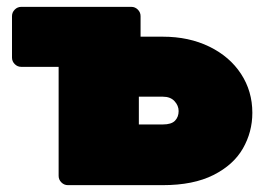

<svg xmlns="http://www.w3.org/2000/svg" viewBox="-20 -540 773 560"><path d="M151 -27V-345H42Q31 -345 23 -353Q15 -361 15 -372V-493Q15 -504 23 -512Q31 -520 42 -520H363Q374 -520 382 -512Q390 -504 390 -493V-433H455Q531 -433 590.5 -404Q650 -375 683 -324.5Q716 -274 716 -211Q716 -155 688.5 -107Q661 -59 602.5 -29.5Q544 0 455 0H178Q167 0 159 -8Q151 -16 151 -27ZM455 -177Q480 -177 490.5 -188Q501 -199 501 -216Q501 -232 489 -245Q477 -258 455 -258H385V-177Z"/></svg>

Font: Rubik
Style: Regular
Weight: 900
Designer: Hubert & Fischer
Foundry: Hubert & Fischer
Version: Version 1.100